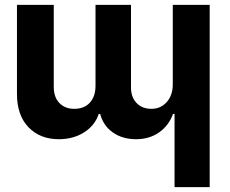

<svg xmlns="http://www.w3.org/2000/svg" viewBox="-20 -565 945 790"><path d="M690.9 -544.9H842.8V205.1H698.2V-96.2H691.9Q674.3 -47.9 634.3 -20Q594.2 7.8 540 7.8Q483.9 7.8 444.3 -20Q404.8 -47.9 392.1 -96.2H386.2Q370.6 -48.8 326.2 -20.5Q281.7 7.8 222.2 7.8Q144.5 7.8 97.2 -41.5Q49.8 -90.8 49.8 -178.2V-544.9H201.2V-208Q201.2 -164.6 224.6 -140.9Q248 -117.2 285.2 -117.2Q326.7 -117.2 349.9 -142.8Q373 -168.5 373 -211.9V-544.9H519V-205.1Q519 -165 542 -141.1Q564.9 -117.2 603 -117.2Q641.1 -117.2 666 -145Q690.9 -172.9 690.9 -217.8Z"/></svg>

Font: Telcell.Market
Style: Bold
Weight: 700
Designer: Rasmus Andersson, Sedrak Mkrtchyan
Version: Version 3.019;git-0a5106e0b